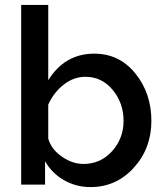

<svg xmlns="http://www.w3.org/2000/svg" viewBox="-20 -750 668 780"><path d="M163 -95V0H66V-730H176V-424Q243 -532 363 -532Q465 -532 530 -451.5Q595 -371 595 -259Q595 -147 523.5 -68.5Q452 10 348 10Q289 10 240 -18Q191 -46 163 -95ZM482 -259Q482 -331 438 -384.5Q394 -438 327 -438Q279 -438 238.5 -406Q198 -374 176 -325V-187Q188 -144 231 -114Q274 -84 319 -84Q389 -84 435.5 -136Q482 -188 482 -259Z"/></svg>

Font: Raleway-v4020 SemiBold
Style: Regular
Weight: 600
Designer: Matt McInerney, Pablo Impallari, Rodrigo Fuenzalida
Foundry: Matt McInerney, Pablo Impallari, Rodrigo Fuenzalida
Version: Version 4.020;PS 004.020;hotconv 1.0.88;makeotf.lib2.5.64775